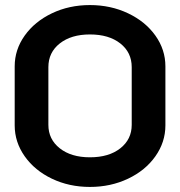

<svg xmlns="http://www.w3.org/2000/svg" viewBox="-20 -729 711 758"><path d="M38 -234V-467Q38 -533 77.5 -588.5Q117 -644 185 -676.5Q253 -709 335 -709Q417 -709 485.5 -676.5Q554 -644 593.5 -588.5Q633 -533 633 -467V-234Q633 -168 593.5 -112Q554 -56 485.5 -23.5Q417 9 335 9Q253 9 185 -23.5Q117 -56 77.5 -112Q38 -168 38 -234ZM500 -236V-464Q500 -522 455 -557.5Q410 -593 335 -593Q261 -593 216 -557.5Q171 -522 171 -464V-236Q171 -179 216 -143.5Q261 -108 335 -108Q410 -108 455 -143.5Q500 -179 500 -236Z"/></svg>

Font: K2D
Style: Bold
Weight: 700
Designer: Katatrad Aksorn Co.,Ltd.
Foundry: Cadson Demak Co.,Ltd.
Version: Version 1.000; ttfautohint (v1.6)